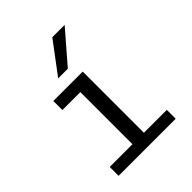

<svg xmlns="http://www.w3.org/2000/svg" viewBox="-190 -772 880 880"><g transform="rotate(-45 250.0 -332.0)"><path d="M95.7 -454.1H286.1V-57.6H434.6V0H64.5V-57.6H211.9V-395.5H95.7ZM298.8 -664.1H378.9L247.1 -511.7H184.6Z"/></g></svg>

Font: BabelStone Xiangqi
Style: Regular
Weight: 400
Designer: Andrew West
Foundry: BabelStone
Version: Version 11.000 June 09, 2018